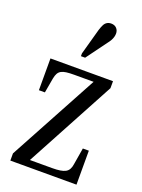

<svg xmlns="http://www.w3.org/2000/svg" viewBox="-146 -835 670 903"><g transform="rotate(20 189.5 -384.0)"><path d="M101 -18 80 -34H221Q244 -34 260 -36.5Q276 -39 286.5 -44.5Q297 -50 303 -60.5Q309 -71 311 -86L325 -170H355V0H24V-36L275 -500L297 -482H168Q145 -482 129.5 -480Q114 -478 104 -472.5Q94 -467 88.5 -457Q83 -447 80 -431L67 -357H37V-516H350V-481ZM204 -719Q209 -735 214.5 -746Q220 -757 229 -762.5Q238 -768 250 -768Q267 -768 277 -757.5Q287 -747 287 -731Q287 -723 284.5 -714Q282 -705 277 -696Q272 -687 264 -677L189 -575H168V-589Z"/></g></svg>

Font: Roboto Serif 120pt ExtraCondensed
Style: Regular
Weight: 400
Width: 2
Designer: Greg Gazdowicz
Foundry: Commercial Type
Version: Version 1.008